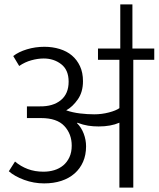

<svg xmlns="http://www.w3.org/2000/svg" viewBox="-20 -850 719 870"><path d="M580 -830V-630H679V-579H584V0H521V-294Q482 -277 427 -277Q402 -277 379.5 -280.5Q357 -284 330 -294L329 -292Q349 -272 359.5 -244Q370 -216 370 -187Q370 -148 356.5 -117Q343 -86 318 -64Q293 -42 258 -30.5Q223 -19 180 -19Q133 -19 89.5 -35Q46 -51 20 -74L48 -118Q74 -96 106 -84Q138 -72 177 -72Q203 -72 226 -79Q249 -86 266.5 -100.5Q284 -115 294.5 -137.5Q305 -160 305 -190Q305 -243 271.5 -279Q238 -315 166 -315H102V-368H160Q220 -367 255.5 -396Q291 -425 291 -480Q291 -533 257.5 -559Q224 -585 178 -585Q152 -585 122.5 -577Q93 -569 67 -551L40 -596Q64 -615 102 -626.5Q140 -638 181 -638Q218 -638 250.5 -628Q283 -618 306 -598.5Q329 -579 342.5 -550Q356 -521 356 -482Q356 -433 332.5 -399.5Q309 -366 280 -350Q309 -340 342.5 -336Q376 -332 407 -332Q441 -332 473.5 -340.5Q506 -349 521 -360V-579H424V-630H525V-830Z"/></svg>

Font: Ek Mukta Light
Style: Regular
Weight: 300
Designer: Girish Dalvi and Yashodeep Gholap
Foundry: Ek Type
Version: Version 2.538;PS 1.002;hotconv 16.6.51;makeotf.lib2.5.65220;